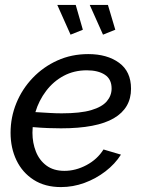

<svg xmlns="http://www.w3.org/2000/svg" viewBox="-20 -751 579 781"><path d="M228 10Q163 10 117 -19.5Q71 -49 47 -99Q23 -149 23 -211Q23 -274 46.5 -331.5Q70 -389 113 -434Q156 -479 213.5 -505Q271 -531 339 -531Q416 -531 464.5 -495.5Q513 -460 513 -390Q513 -311 443 -270Q373 -229 228 -229Q205 -229 176.5 -230Q148 -231 113 -234Q112 -222 112 -211Q112 -170 126 -134.5Q140 -99 169 -77.5Q198 -56 242 -56Q288 -56 332 -79.5Q376 -103 401 -143L472 -122Q448 -84 409 -54Q370 -24 323.5 -7Q277 10 228 10ZM333 -465Q281 -465 239 -442.5Q197 -420 167.5 -381Q138 -342 124 -295Q157 -293 182.5 -291.5Q208 -290 231 -290Q307 -290 351 -303Q395 -316 414.5 -339Q434 -362 434 -391Q434 -429 406.5 -447Q379 -465 333 -465ZM345 -731H419L449 -630L399 -610ZM213 -731H288L317 -630L267 -610Z"/></svg>

Font: Raleway Medium
Style: Italic
Weight: 500
Italic angle: -12°
Designer: Matt McInerney, Pablo Impallari, Rodrigo Fuenzalida
Foundry: Matt McInerney, Pablo Impallari, Rodrigo Fuenzalida
Version: Version 4.026